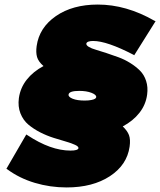

<svg xmlns="http://www.w3.org/2000/svg" viewBox="-20 -719 696 834"><path d="M7.8 14.2 94.2 -134.8 99.1 -131.8Q200.2 -64.9 286.1 -64.9Q318.4 -64.9 320.8 -75.2Q321.8 -82.5 306.6 -89.6Q291.5 -96.7 267.1 -103.8Q242.7 -110.8 213.1 -120.1Q183.6 -129.4 154.8 -144Q126 -158.7 103.3 -177.7Q80.6 -196.8 68.8 -226.6Q57.1 -256.3 62 -293Q68.4 -337.9 96.2 -373Q124 -408.2 168.9 -432.1Q146.5 -451.7 140.9 -471.4Q135.3 -491.2 139.2 -519Q150.4 -599.1 222.9 -649.2Q295.4 -699.2 404.8 -699.2Q528.3 -699.2 650.9 -628.9L655.8 -627L563 -479L560.1 -481Q444.3 -541 384.8 -541Q357.9 -541 355 -529.8Q354 -522.5 365.7 -515.4Q377.4 -508.3 397.2 -502.7Q417 -497.1 442.4 -488.5Q467.8 -480 494.1 -470.5Q520.5 -460.9 544.9 -445.8Q569.3 -430.7 587.6 -412.6Q606 -394.5 614.7 -367.4Q623.5 -340.3 619.1 -308.1Q613.3 -264.2 585.7 -229Q558.1 -193.8 513.2 -169.9Q533.2 -150.9 540.3 -132.1Q547.4 -113.3 543 -82Q531.7 -2.4 457.3 46.4Q382.8 95.2 269 95.2Q197.8 95.2 130.9 75.2Q64 55.2 11.2 16.1ZM277.8 -308.1Q276.4 -297.9 295.9 -290Q315.4 -282.2 348.1 -282.2Q365.2 -282.2 377 -284.7Q388.7 -287.1 393.1 -290.3Q397.5 -293.5 397.9 -296.9Q399.4 -307.1 377.7 -315.7Q356 -324.2 324.2 -324.2Q279.8 -324.2 277.8 -308.1Z"/></svg>

Font: Trueno UltraBlack
Style: Italic
Weight: 950
Designer: Julieta Ulanovsky
Foundry: Julieta Ulanovsky
Version: Version 3.001b | FøM Fix